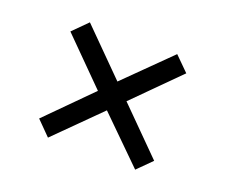

<svg xmlns="http://www.w3.org/2000/svg" viewBox="-78 -676 756 645"><g transform="rotate(20 300.0 -353.5)"><path d="M248 -353 92.8 -508.8 144 -560.1 298.8 -404.8 456.1 -560.1 506.8 -509.8 350.1 -353 505.9 -196.8 456.1 -147 298.8 -301.8 144 -147.9 94.2 -198.2Z"/></g></svg>

Font: WenQuanYi Micro Hei Mono
Style: Regular
Weight: 400
Foundry: Ascender Corporation
Version: Version 0.2.0-beta